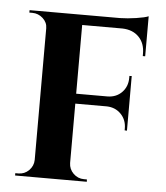

<svg xmlns="http://www.w3.org/2000/svg" viewBox="-52 -764 699 810"><g transform="rotate(5 297.5 -359.0)"><path d="M544.9 -548.8H534.7V-559.1Q534.7 -603 509 -629.4Q483.4 -655.8 439.5 -657.2H268.6V-366.2H401.4Q438.5 -366.7 462.2 -391.1Q485.8 -415.5 485.8 -452.1V-460.4L495.6 -460.9V-229.5L485.8 -230V-238.3Q485.8 -274.4 462.2 -298.8Q438.5 -323.2 402.3 -324.2H268.6V-72.8Q269 -46.9 287.8 -28.3Q306.6 -9.8 333 -9.8H345.2L345.7 0H42V-9.8H54.7Q81.1 -9.8 99.6 -28.3Q118.2 -46.9 118.7 -72.8V-630.4Q118.7 -654.8 99.4 -672.4Q80.1 -689.9 54.7 -689.9H42V-700.2H425.3Q456.5 -700.7 493.4 -706.3Q530.3 -711.9 544.9 -718.3Z"/></g></svg>

Font: Cinzel Bold
Style: Regular
Weight: 700
Designer: Natanael Gama
Version: Version 1.001;PS 001.001;hotconv 1.0.56;makeotf.lib2.0.21325